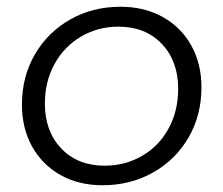

<svg xmlns="http://www.w3.org/2000/svg" viewBox="-20 -547 661 569"><path d="M577 -288Q577 -205 538.5 -139Q500 -73 433 -35.5Q366 2 284 2Q213 2 159 -28.5Q105 -59 75 -113Q45 -167 45 -237Q45 -320 83.5 -386Q122 -452 188.5 -489.5Q255 -527 337 -527Q408 -527 462.5 -496.5Q517 -466 547 -412Q577 -358 577 -288ZM113 -240Q113 -158 161.5 -107Q210 -56 290 -56Q351 -56 401 -85Q451 -114 479.5 -166Q508 -218 508 -284Q508 -366 459.5 -417Q411 -468 331 -468Q270 -468 220 -438.5Q170 -409 141.5 -357Q113 -305 113 -240Z"/></svg>

Font: TypoPRO Montserrat Alternates
Style: Italic
Weight: 300
Italic angle: -11.3°
Designer: Julieta Ulanovsky
Foundry: Julieta Ulanovsky
Version: Version 6.001